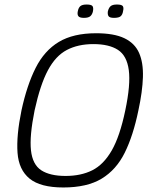

<svg xmlns="http://www.w3.org/2000/svg" viewBox="-20 -823 665 849"><path d="M75 -335Q99 -446 137.5 -522.5Q176 -599 240 -637.5Q304 -676 405 -676Q484 -676 530 -654Q576 -632 595 -589Q614 -546 612 -482Q610 -418 592 -335Q569 -223 531.5 -147.5Q494 -72 429.5 -33Q365 6 260 6Q159 6 111 -33Q63 -72 57.5 -147.5Q52 -223 75 -335ZM133 -335Q110 -221 117 -158Q124 -95 162.5 -70Q201 -45 270 -45Q338 -45 388 -70Q438 -95 474 -157.5Q510 -220 534 -335Q558 -449 549.5 -513Q541 -577 501.5 -602.5Q462 -628 393 -628Q325 -628 275.5 -602Q226 -576 192 -512.5Q158 -449 133 -335ZM391 -773Q388 -759 379.5 -751.5Q371 -744 351 -744Q332 -744 326.5 -751.5Q321 -759 324 -773Q327 -789 335.5 -796Q344 -803 363 -803Q384 -803 389 -796Q394 -789 391 -773ZM524 -773Q522 -759 514 -751.5Q506 -744 484 -744Q465 -744 460 -751.5Q455 -759 457 -773Q461 -789 469.5 -796Q478 -803 497 -803Q518 -803 523 -796Q528 -789 524 -773Z"/></svg>

Font: Glory Thin Light
Style: Italic
Weight: 300
Italic angle: -12°
Version: Version 1.011